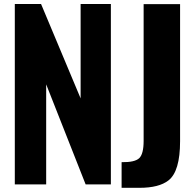

<svg xmlns="http://www.w3.org/2000/svg" viewBox="-20 -899 950 936"><path d="M572.8 16.6V-108.4Q637.2 -107.4 658.7 -127.9Q680.2 -148.4 680.2 -212.4V-878.9H857.9V-210.9Q857.9 -63.5 801.3 -19.5Q754.9 16.6 660.2 16.6ZM52.2 0V-879.4H180.2L373 -419.4V-879.4H520.5V0H397.5L205.1 -487.8V0Z"/></svg>

Font: Oswald-Bold
Style: Bold
Weight: 700
Designer: vernon adams
Foundry: vernon adams
Version: Version 2.002; ttfautohint (v0.92.18-e454-dirty) -l 8 -r 50 